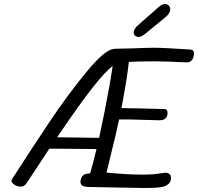

<svg xmlns="http://www.w3.org/2000/svg" viewBox="-20 -935 991 961"><path d="M951 -667Q951 -661 950 -658Q946 -637 936 -629.5Q926 -622 915 -623L883 -624Q815 -628 749 -628Q666 -628 625 -625Q615 -539 599 -455L588 -394L695 -392Q789 -390 806 -389Q813 -388 816.5 -380.5Q820 -373 818 -361Q815 -347 805.5 -340Q796 -333 777 -333L701 -335L636 -337H576Q562 -268 539 -178L513 -71Q623 -61 687 -61Q722 -61 742 -62.5Q762 -64 804 -70Q816 -72 826 -65.5Q836 -59 836 -44Q836 -26 824.5 -15.5Q813 -5 798 -1Q774 6 700 6Q668 6 594 4Q462 1 433 1Q401 1 391 -6.5Q381 -14 383 -31Q387 -51 398 -59Q409 -67 431 -67Q446 -118 463 -189L227 -191L115 -21Q108 -11 101.5 -6Q95 -1 84 -1Q64 -1 48 -13.5Q32 -26 40 -38Q146 -203 233 -332.5Q320 -462 412 -574Q504 -686 549 -690Q551 -691 556 -691L648 -693Q714 -696 752 -696Q798 -696 933 -687Q951 -686 951 -667ZM476 -245Q503 -367 529 -512Q541 -581 544 -604Q475 -558 266 -248ZM649 -773Q649 -781 655 -790.5Q661 -800 671 -809L763 -890Q778 -904 787.5 -909.5Q797 -915 806 -915Q817 -915 824.5 -907.5Q832 -900 832 -889Q832 -868 807 -848L708 -767Q688 -750 673 -750Q663 -750 656 -756.5Q649 -763 649 -773Z"/></svg>

Font: Mali
Style: Italic
Weight: 400
Italic angle: -10°
Version: Version 1.000; ttfautohint (v1.6)